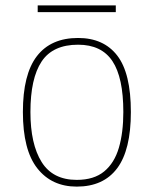

<svg xmlns="http://www.w3.org/2000/svg" viewBox="-20 -683 571 713"><path d="M265 10Q172 10 118.5 -58Q65 -126 65 -267Q65 -407 117 -474.5Q169 -542 270 -542Q365 -542 415.5 -476.5Q466 -411 466 -267Q466 -126 415 -58Q364 10 265 10ZM265 -15Q329 -15 367 -46.5Q405 -78 421.5 -134.5Q438 -191 438 -267Q438 -395 397.5 -456Q357 -517 270 -517Q176 -517 134.5 -454.5Q93 -392 93 -267Q93 -148 134.5 -81.5Q176 -15 265 -15ZM120 -638V-663H410V-638Z"/></svg>

Font: Noto Serif Devanagari Thin
Style: Regular
Weight: 100
Designer: Universal Thirst, Indian Type Foundry and the Monotype Design Team
Foundry: Monotype Imaging Inc.
Version: Version 2.004; ttfautohint (v1.8.4.7-5d5b)